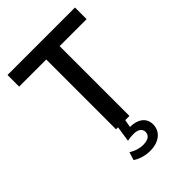

<svg xmlns="http://www.w3.org/2000/svg" viewBox="-268 -813 1167 1167"><g transform="rotate(-45 315.0 -230.0)"><path d="M25 -700V-600H258V0H275L260 101C275 97 292 95 313 95C350 95 374 110 374 138C374 170 347 184 308 184C276 184 246 174 217 156L201 208C231 227 268 240 313 240C389 240 439 199 439 138C439 79 390 49 328 50L337 0H373V-600H605V-700Z"/></g></svg>

Font: Gully Medium
Style: Regular
Weight: 500
Designer: jaikishan Patel
Foundry: MagicType
Version: Version 1.000;Glyphs 3.2 (3242)